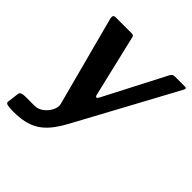

<svg xmlns="http://www.w3.org/2000/svg" viewBox="-202 -662 959 959"><g transform="rotate(45 277.5 -182.5)"><path d="M39 165Q11 165 -2 161.5Q-15 158 -13 147L-5 83Q-4 77 4.5 73Q13 69 30 69H94Q114 69 131.5 59Q149 49 161.5 33Q174 17 179.5 0Q185 -17 181 -30L55 -505Q49 -530 68 -530H182Q196 -530 198 -519L276 -189Q279 -178 284.5 -178.5Q290 -179 296 -191L462 -512Q467 -522 472.5 -526Q478 -530 485 -530H558Q574 -530 564 -513L279 13Q254 59 229 88.5Q204 118 176 134.5Q148 151 115 158Q82 165 39 165Z"/></g></svg>

Font: Libre Franklin SemiBold
Style: Italic
Weight: 600
Italic angle: -8°
Designer: Pablo Impallari, Rodrigo Fuenzalida, Nhung Nguyen
Foundry: Impallari Type
Version: Version 3.000